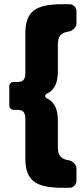

<svg xmlns="http://www.w3.org/2000/svg" viewBox="-20 -763 396 909"><path d="M254 -551C254 -589 266 -608 306 -614C322 -616 342 -634 342 -651V-710C342 -728 327 -743 309 -743H275C145 -743 100 -707 100 -604V-418C100 -386 89 -375 63 -375H44C33 -375 24 -366 24 -356V-263C24 -252 33 -243 44 -243H63C89 -243 100 -231 100 -199V-14C100 89 145 126 275 126H309C327 126 342 111 342 93V33C342 16 322 -2 306 -4C266 -10 254 -29 254 -67V-188C254 -247 239 -281 199 -299C193 -302 193 -316 199 -318C239 -336 254 -370 254 -429Z"/></svg>

Font: Trueno
Style: RoundBd
Weight: 700
Designer: Julieta Ulanovsky, Jasper
Foundry: Julieta Ulanovsky, Cannot Into Space Fonts
Version: Version 3.001